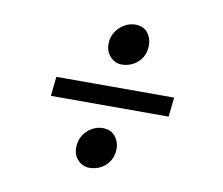

<svg xmlns="http://www.w3.org/2000/svg" viewBox="-64 -650 798 688"><g transform="rotate(10 334.5 -306.0)"><path d="M129 -339.5H557.5L550 -269H121.5ZM243 -103Q243 -128 255 -147Q267 -166 285.8 -176.8Q304.5 -187.5 324.5 -187.5Q355 -187.5 370.8 -167.8Q386.5 -148 386.5 -122.5Q386 -96.5 373.8 -77.5Q361.5 -58.5 342.5 -48.8Q323.5 -39 301.5 -39Q278 -39 260.2 -56.8Q242.5 -74.5 243 -103ZM351 -423.5Q328 -423.5 310.2 -441.8Q292.5 -460 292.5 -488.5Q293 -513.5 305 -532.2Q317 -551 336 -562Q355 -573 375.5 -573Q405.5 -573 421 -553.2Q436.5 -533.5 436 -508Q436 -481.5 424 -462.8Q412 -444 392.8 -433.8Q373.5 -423.5 351 -423.5Z"/></g></svg>

Font: Merriweather 72pt ExtraBold
Style: Italic
Weight: 800
Italic angle: -7.8°
Version: Version 2.101